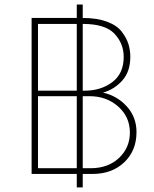

<svg xmlns="http://www.w3.org/2000/svg" viewBox="-20 -771 683 851"><path d="M346.7 -344.7V-25.4H381.8Q459 -25.4 507.3 -70.8Q555.7 -116.2 555.7 -183.6Q555.7 -252.9 503.9 -298.8Q452.1 -344.7 377 -344.7ZM346.7 -665V-369.1H355.5Q427.7 -369.1 478 -407.2Q528.3 -445.3 528.3 -518.6Q528.3 -578.1 487.3 -621.6Q446.3 -665 346.7 -665ZM320.3 -344.7H148.4V-25.4H320.3ZM320.3 -665H148.4V-369.1H320.3ZM120.1 0V-691.4H320.3V-751H346.7V-691.4Q409.2 -691.4 453.1 -675.3Q497.1 -659.2 518.6 -631.8Q540 -604.5 548.8 -577.1Q557.6 -549.8 557.6 -519.5Q557.6 -454.1 522.5 -414.6Q487.3 -375 436.5 -360.4Q499 -346.7 542 -299.3Q585 -252 585 -185.5Q585 -103.5 530.8 -51.8Q476.6 0 389.6 0H346.7V59.6H320.3V0Z"/></svg>

Font: Gothic A1 Thin
Style: Regular
Weight: 250
Designer: HanYang I&C Co.,Ltd.
Foundry: HanYang I&C Co.,Ltd.
Version: Version 2.50